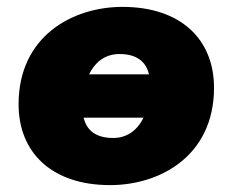

<svg xmlns="http://www.w3.org/2000/svg" viewBox="-20 -526 676 558"><path d="M300 12C445 12 602 -73 602 -271C602 -411 506 -506 336 -506C191 -506 34 -421 34 -223C34 -83 130 12 300 12ZM309 -125C260 -125 232 -146 223 -184H397C378 -145 347 -125 309 -125ZM239 -310C258 -349 289 -369 327 -369C376 -369 404 -348 413 -310Z"/></svg>

Font: SN Pro Black
Style: Italic
Weight: 900
Italic angle: -9°
Designer: Tobias Whetton
Foundry: Supernotes
Version: Version 1.001;Glyphs 3.2 (3249)